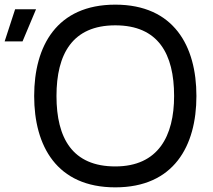

<svg xmlns="http://www.w3.org/2000/svg" viewBox="-25 -792 915 826"><path d="M471 14C723 14 820 -164 820 -379C820 -594 723 -772 471 -772C219 -772 122 -594 122 -379C122 -164 219 14 471 14ZM-5 -614H72L130 -752H40ZM218 -379C218 -560 287 -683 471 -683C656 -683 724 -560 724 -379C724 -207 656 -76 471 -76C287 -76 218 -197 218 -379Z"/></svg>

Font: Hibana 45 SubMedium
Style: Regular
Weight: 500
Width: 6
Designer: pygmalion
Foundry: ybstudio
Version: Version 2021.007;FEAKit 1.0